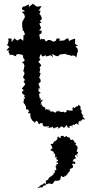

<svg xmlns="http://www.w3.org/2000/svg" viewBox="-20 -660 489 1012"><path d="M318 61C321 56 317 56 297 57C311 66 291 69 300 66C286 65 294 67 287 59C276 68 287 69 283 67C283 80 265 88 264 85C266 82 263 88 268 84C264 91 257 95 258 99C246 98 260 97 246 100C252 107 254 112 257 122C242 131 252 119 246 131C244 131 263 139 264 142C263 149 263 148 260 156C260 144 273 146 271 163C277 159 265 169 271 170C282 166 269 171 279 167C282 169 269 182 285 182C286 193 287 182 274 197C284 197 287 190 286 211C286 199 273 203 277 218C271 216 271 220 266 215C278 221 273 223 278 235C266 238 264 244 259 248C275 233 272 245 263 257C262 243 260 257 262 259C260 268 250 255 257 267C248 263 248 278 252 268C237 276 243 276 236 278C239 292 222 286 222 297C227 287 217 289 224 302C212 304 224 293 221 311C213 303 216 307 213 305C199 319 208 308 195 317L178 330L180 332L185 329L207 326C207 315 202 320 220 318C206 326 227 318 219 309C225 318 229 305 229 310C235 310 241 303 239 307C251 310 250 308 253 310C267 306 258 296 278 290C280 292 268 298 290 291C283 300 283 293 298 287C285 289 301 287 294 288C303 285 296 278 303 266C309 277 315 270 318 274C321 271 320 259 327 270C329 264 338 247 332 265C338 249 341 257 336 256C346 240 346 250 349 237C349 237 352 234 347 233C343 230 359 229 364 223C365 215 366 214 368 215C358 211 357 203 371 201C369 196 365 204 374 205C379 201 380 191 362 190C367 185 365 177 382 175C367 170 370 186 381 169C381 169 372 170 376 157C386 159 389 153 388 167C382 151 374 152 379 159C382 154 392 154 391 139C382 147 384 128 386 133C386 128 390 124 389 123C387 116 389 119 388 116C393 113 375 100 373 101C387 104 377 90 382 94C378 103 379 82 369 94C372 89 378 90 363 75C356 81 353 74 361 77C355 80 344 73 349 71C350 62 341 65 341 65C336 63 327 57 331 55C317 67 318 66 313 52ZM187 -355 195 -376 202 -363H206L223 -369L222 -362L248 -369L259 -358L255 -376L273 -366L286 -363L294 -372L310 -375L308 -374L330 -377L324 -374L352 -368L360 -363L359 -368L374 -366L382 -357L389 -387L391 -385L389 -403L377 -416L391 -418C386 -422 381 -426 375 -430L376 -455L372 -456L356 -450L344 -444L339 -459L327 -454L320 -449V-447L293 -445L295 -457H278L275 -446L263 -440L244 -449H234L221 -441L215 -454L202 -453L200 -457L192 -450L187 -478L198 -484L200 -499H186L197 -513L190 -528L188 -537L199 -541L190 -549L201 -561C199 -566 198 -572 196 -577L188 -586L194 -604L184 -603L199 -628L177 -625L165 -629L168 -630L153 -640L132 -623V-637L107 -625L102 -626L96 -618V-611L112 -601L95 -597L108 -584L112 -568H110L98 -545L97 -547V-520L101 -501L98 -496L105 -498L112 -477L104 -475L103 -450V-445L99 -448L87 -456L72 -446L55 -458L50 -449L41 -439V-457H23L25 -445L22 -429L16 -424L30 -412L13 -395L29 -394L24 -386L32 -375L29 -369L41 -372L63 -364L65 -362V-372L78 -375L102 -370L100 -367L104 -351L107 -350L110 -340L96 -330L105 -325L109 -314L105 -293L101 -283L107 -284L109 -270L101 -253L112 -238L99 -227L105 -231L113 -215L95 -193L109 -182L101 -184L95 -170L114 -154C98 -157 109 -159 112 -138C96 -146 110 -139 105 -131C109 -138 103 -124 103 -120C109 -116 104 -119 103 -124C107 -110 111 -111 112 -109C110 -103 122 -95 117 -104C119 -92 114 -84 120 -82C121 -93 125 -75 130 -85C127 -76 131 -73 133 -78C136 -70 128 -72 127 -62C129 -68 137 -60 141 -62C140 -51 140 -51 139 -52C142 -46 144 -32 140 -35C153 -34 160 -44 145 -41C146 -21 152 -27 155 -19C159 -23 159 -19 163 -12C175 -27 165 -26 179 -18C188 -6 177 -4 187 -8C190 -6 185 -1 192 -10C192 -13 203 -11 206 -8C208 -11 201 8 205 -2C207 7 222 9 225 6C229 4 234 9 229 14C227 3 244 -1 234 14C254 9 259 15 251 7C268 10 253 18 273 17C261 18 266 13 285 9C280 4 294 8 283 20C301 8 307 8 303 4C307 4 319 20 319 12C331 4 325 0 331 0C340 9 329 14 349 13C340 5 350 5 361 1C351 6 365 3 361 11C357 10 360 -8 373 -2C384 -11 386 -13 389 -14C379 -6 384 -6 395 -4C395 -4 401 -2 395 -7C390 -7 393 -21 405 -25C407 -13 414 -23 402 -20C404 -31 413 -18 415 -34C420 -29 426 -29 429 -33H426L413 -50H422L412 -58L408 -71L413 -76L405 -80L404 -99L394 -109C392 -92 382 -107 374 -90C374 -88 370 -95 368 -95C362 -92 360 -86 358 -92C366 -87 364 -77 359 -75C362 -79 349 -79 347 -74C347 -79 352 -68 350 -76C338 -80 326 -80 326 -80C337 -82 331 -64 319 -68C315 -66 314 -78 312 -70C295 -69 295 -72 284 -79C295 -71 274 -66 285 -77C282 -77 276 -73 273 -66C268 -65 262 -74 256 -73C243 -67 249 -75 241 -82C245 -70 232 -73 243 -87C229 -73 227 -90 232 -83C229 -83 221 -87 218 -80C220 -93 218 -90 218 -90C216 -95 216 -90 219 -93C205 -97 200 -101 198 -117C207 -111 194 -109 194 -109C195 -111 196 -128 204 -127C204 -137 204 -139 193 -127C198 -144 190 -151 184 -136C193 -149 186 -145 188 -154C185 -165 182 -164 195 -170L183 -179L184 -198L192 -190L189 -201L183 -219L195 -230L191 -249L185 -246L191 -263L194 -275L188 -277L192 -298L188 -303L198 -316L182 -335L193 -345C191 -348 189 -351 187 -355Z"/></svg>

Font: Charger Distortion
Style: 1
Weight: 400
Designer: Jasper
Foundry: Cannot Into Space Fonts
Version: Version 0.98